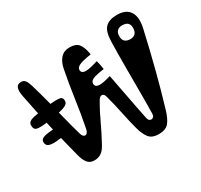

<svg xmlns="http://www.w3.org/2000/svg" viewBox="-150 -909 1172 1118"><g transform="rotate(-30 436.0 -350.0)"><path d="M42 -582Q36 -614.5 43 -633.8Q50 -653 76 -653Q92.5 -653 102.5 -639.8Q112.5 -626.5 120 -601Q138.5 -539 155 -474.8Q171.5 -410.5 187.5 -346.8Q203.5 -283 221 -222Q228.5 -196 244 -196Q251.5 -196 257.8 -203.5Q264 -211 267 -226Q285 -317 298 -409.5Q311 -502 329 -594Q337.5 -637.5 360 -661.8Q382.5 -686 419 -686Q462.5 -686 480 -663.8Q497.5 -641.5 505 -600Q506 -596.5 506.5 -592.8Q507 -589 507 -589Q446.5 -580 424.2 -568.5Q402 -557 405 -538Q409 -518.5 436.5 -519.2Q464 -520 518 -537Q522 -522 525 -507Q528 -492 530 -477Q487.5 -471.5 466.5 -464.8Q445.5 -458 439 -449.2Q432.5 -440.5 434 -429Q437 -409.5 463 -409Q489 -408.5 540 -424Q556 -344.5 570.8 -264.2Q585.5 -184 602 -106Q606.5 -84 624 -84Q632.5 -84 638.8 -90.8Q645 -97.5 645 -110Q646.5 -189 646.2 -270.5Q646 -352 646 -433.2Q646 -514.5 648 -593Q649.5 -660.5 675.5 -686.2Q701.5 -712 753 -712Q814.5 -712 838.8 -674Q863 -636 847 -566Q818.5 -439.5 788.2 -322Q758 -204.5 724 -91Q709 -40 688 -14Q667 12 619 12Q573.5 12 553.5 -14.8Q533.5 -41.5 522 -85Q508 -137 494.8 -201.2Q481.5 -265.5 465 -327Q459 -351 444 -351Q437.5 -351 431 -346.2Q424.5 -341.5 420 -333Q412 -319 403.8 -304.5Q395.5 -290 388 -275Q385.5 -270 383 -265.2Q380.5 -260.5 378.2 -255.8Q376 -251 374 -246Q371 -240 368 -234Q365 -228 362 -222Q359 -216 356 -210Q352.5 -202 348.8 -194.2Q345 -186.5 341 -179Q339 -174.5 337 -170.2Q335 -166 332.8 -161.8Q330.5 -157.5 328 -153Q325.5 -148 322.8 -142.8Q320 -137.5 317.2 -132.2Q314.5 -127 312 -122Q308.5 -115.5 304.8 -108.2Q301 -101 297 -94Q281.5 -66.5 262.2 -54.8Q243 -43 219 -43Q187.5 -43 172 -64Q156.5 -85 148 -118Q118 -233 91.2 -348.8Q64.5 -464.5 42 -582ZM167 -457Q198 -460 220.2 -457.5Q242.5 -455 242.5 -430Q242.5 -413 224 -403.2Q205.5 -393.5 177 -388Q153 -383.5 129.5 -379.2Q106 -375 82 -372Q43.5 -367 21.5 -370.8Q-0.5 -374.5 -0.5 -403.5Q-0.5 -423 17 -431.2Q34.5 -439.5 72 -445Q96 -449 119.5 -452Q143 -455 167 -457ZM144 -322 153 -258Q113 -253 81.2 -250.2Q49.5 -247.5 31.2 -254.2Q13 -261 13 -284.5Q13 -305.5 43.5 -312.8Q74 -320 144 -322ZM753 -550Q773.5 -550 785.8 -562Q798 -574 798 -601Q798 -622 786 -633Q774 -644 749 -644Q729 -644 716.5 -632.5Q704 -621 704 -596Q704 -573 716.2 -561.5Q728.5 -550 753 -550ZM355 -381Q344 -381 337 -388.8Q330 -396.5 330 -412Q330 -422 337 -428.5Q344 -435 358 -435Q370 -435 377 -428Q384 -421 384 -408Q384 -394.5 376.8 -387.8Q369.5 -381 355 -381ZM811 -676Q816.5 -674.5 817.5 -669Q818.5 -663.5 816 -658Q814.5 -653 810.5 -649.2Q806.5 -645.5 801 -647Q798 -648 795 -649.2Q792 -650.5 789 -651Q783 -653.5 782 -659.2Q781 -665 783 -671Q784.5 -675.5 788.8 -678.5Q793 -681.5 798 -680Q801 -679.5 804.5 -678.2Q808 -677 811 -676ZM700 -661Q708.5 -658 709.8 -652Q711 -646 708 -639Q706 -634 700.8 -631Q695.5 -628 688 -631Q686 -632 684.2 -632.8Q682.5 -633.5 680 -634Q675 -635.5 673.2 -641.2Q671.5 -647 673 -653Q674.5 -659 678.8 -663.2Q683 -667.5 689 -665Q691.5 -664.5 694.8 -663.2Q698 -662 700 -661Z"/></g></svg>

Font: Kablammo
Style: Regular
Weight: 400
Designer: Travis Kochel, Lizy Gershenzon, Daria Petrova, Ethan Cohen
Foundry: Vectro Type Foundry
Version: Version 1.002